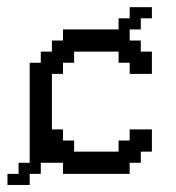

<svg xmlns="http://www.w3.org/2000/svg" viewBox="-20 -489 496 540"><path d="M1 31.2V0H32.2V-31.2H63.5V-312.5H94.7V-343.8H126V-375H157.2V-406.2H313.5V-437.5H344.7V-468.8H407.2V-437.5H376V-406.2H344.7V-375H376V-343.8H407.2V-281.2H344.7V-312.5H313.5V-343.8H188.5V-312.5H157.2V-281.2H126V-125H157.2V-93.8H188.5V-62.5H313.5V-93.8H344.7V-125H407.2V-62.5H376V-31.2H344.7V0H157.2V-31.2H94.7V0H63.5V31.2Z"/></svg>

Font: Terminal Grotesque
Style: Regular
Weight: 400
Designer: Raphaël Bastide
Foundry: http://raphaelbastide.com
Version: Version 1.0